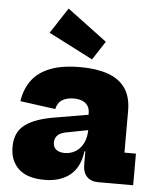

<svg xmlns="http://www.w3.org/2000/svg" viewBox="-59 -922 796 983"><g transform="rotate(5 339.0 -430.0)"><path d="M253.5 -872.5 458 -719.5 395.5 -623.5 167.5 -740.5ZM482 0Q444 0 423.2 -21.8Q402.5 -43.5 402.5 -83.5V-191L415 -211L408 -269L402.5 -298.5V-346Q402.5 -371 392 -386.2Q381.5 -401.5 362.8 -408.8Q344 -416 320 -416Q285.5 -416 261.5 -401.8Q237.5 -387.5 230 -354L49 -378.5Q57.5 -439.5 90 -484.8Q122.5 -530 183.8 -554.5Q245 -579 340.5 -579Q421.5 -579 480.2 -559Q539 -539 570.8 -494.5Q602.5 -450 602.5 -376.5V-162.5H661.5V0ZM206.5 12Q118 12 73.5 -29.2Q29 -70.5 29 -142Q29 -218 79.8 -256Q130.5 -294 232 -310.5L430.5 -344.5V-265.5L301 -240.5Q268 -235 253 -220.5Q238 -206 238 -183.5Q238 -159 254 -146.5Q270 -134 297.5 -134Q327.5 -134 352.5 -148.8Q377.5 -163.5 392.8 -193.5Q408 -223.5 408 -269L432 -151.5H398Q387 -68 337 -28Q287 12 206.5 12Z"/></g></svg>

Font: Hepta Slab ExtraLight ExtraBold
Style: Regular
Weight: 800
Version: Version 1.102